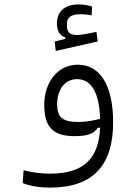

<svg xmlns="http://www.w3.org/2000/svg" viewBox="-20 -628 626 871"><path d="M206.5 223.1C401.4 223.1 493.2 123 493.2 -72.8C493.2 -240.2 434.6 -334.5 333 -334.5C237.8 -334.5 180.7 -249.5 180.7 -152.8C180.7 -56.2 216.3 -10.3 318.4 -10.3C385.3 -10.3 408.7 -25.9 423.8 -48.3L434.1 -48.8C428.2 91.8 359.4 159.7 208 159.7C165.5 159.7 130.4 154.8 86.9 144.5L83 202.6C118.2 216.8 164.1 223.1 206.5 223.1ZM434.1 -88.9C402.8 -81.1 371.6 -74.7 336.4 -74.7C261.7 -74.7 239.3 -96.7 239.3 -156.2C239.3 -218.8 272 -269 330.1 -269C394.5 -269 430.7 -207 434.1 -88.9ZM232.9 -397 423.3 -439.9 417.5 -483.4C387.2 -477.5 351.6 -469.2 330.1 -469.2C296.9 -469.2 283.2 -481 283.2 -515.6C283.2 -547.4 299.3 -563.5 345.7 -563.5C363.3 -563.5 378.9 -561 395.5 -558.6L397.9 -598.1C379.4 -604.5 360.4 -607.9 336.4 -607.9C275.9 -607.9 238.3 -578.1 238.3 -522C238.3 -487.8 250.5 -466.8 276.4 -458V-451.7L228 -439.5Z"/></svg>

Font: Cascadia Code PL Light
Style: Regular
Weight: 300
Monospace: yes
Designer: Aaron Bell
Foundry: Saja Typeworks
Version: Version 2404.023